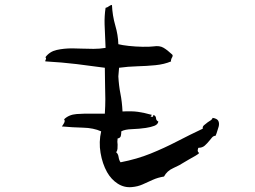

<svg xmlns="http://www.w3.org/2000/svg" viewBox="-20 -770 1040 782"><path d="M858 -217Q850 -217 844 -210.5Q838 -204 832 -196Q824 -186 814 -177Q804 -168 788 -168Q787 -167 785.5 -159.5Q784 -152 791 -147Q789 -143 776 -135.5Q763 -128 749.5 -120.5Q736 -113 730 -109Q712 -97 686 -85.5Q660 -74 648 -51Q623 -47 602 -37.5Q581 -28 561 -19Q541 -10 517 -8Q486 -5 459.5 -22Q433 -39 416 -69Q397 -103 389.5 -147.5Q382 -192 392 -235Q361 -249 318.5 -250Q276 -251 232 -255Q236 -260 241 -269Q246 -278 241 -284Q260 -303 292 -305.5Q324 -308 364 -307Q375 -307 385.5 -307Q396 -307 407 -307Q409 -340 409 -366Q409 -392 408 -420Q408 -436 407.5 -454Q407 -472 407 -494Q350 -502 292 -509Q234 -516 165 -520Q163 -522 166 -526Q167 -528 167.5 -531Q168 -534 165 -537Q182 -560 211 -566.5Q240 -573 274 -573Q283 -573 293 -572.5Q303 -572 312 -572Q336 -571 361 -571Q386 -571 410 -575Q410 -581 409.5 -587Q409 -593 409 -600Q407 -636 406 -670.5Q405 -705 410 -738Q418 -740 423.5 -744.5Q429 -749 436 -750Q438 -706 449.5 -666.5Q461 -627 462 -590Q477 -586 504.5 -583Q532 -580 560.5 -579.5Q589 -579 605 -581Q630 -585 646 -575.5Q662 -566 680 -549Q684 -546 683 -541.5Q682 -537 679 -533Q675 -524 677 -520Q649 -508 613 -504.5Q577 -501 539 -500Q501 -499 465 -494L462 -459Q464 -421 470.5 -388.5Q477 -356 479 -316Q517 -318 542 -314.5Q567 -311 599 -302L593 -296Q597 -294 600.5 -294Q604 -294 605 -302Q615 -298 615.5 -288.5Q616 -279 625 -275Q623 -263 608.5 -257.5Q594 -252 574 -249Q547 -245 517.5 -244Q488 -243 474 -235Q474 -224 472 -216Q470 -208 459 -206Q458 -199 458 -192.5Q458 -186 459 -181Q459 -172 458.5 -164Q458 -156 453 -150Q461 -144 463 -130.5Q465 -117 471 -109Q538 -122 593.5 -144.5Q649 -167 701 -194Q753 -221 806 -246Q804 -254 811 -260Q818 -266 826 -272Q833 -276 839 -280.5Q845 -285 846 -290Q865 -287 869.5 -277Q874 -267 870.5 -254Q867 -241 862 -227Q859 -220 858 -217Z"/></svg>

Font: Yuji Boku
Style: Regular
Weight: 400
Designer: Kataoka Yuji
Foundry: Kinuta Font Factory
Version: Version 3.002